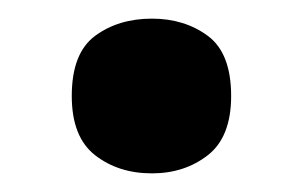

<svg xmlns="http://www.w3.org/2000/svg" viewBox="-20 -173 325 206"><path d="M57 -70Q57 -116 82 -134.5Q107 -153 143 -153Q178 -153 203 -134.5Q228 -116 228 -70Q228 -26 203 -6.5Q178 13 143 13Q107 13 82 -6.5Q57 -26 57 -70Z"/></svg>

Font: Noto Sans Gurmukhi UI
Style: Bold
Weight: 700
Designer: Jelle Bosma - Monotype Design Team
Foundry: Monotype Imaging Inc.
Version: Version 2.004; ttfautohint (v1.8.4.7-5d5b)